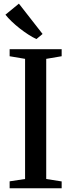

<svg xmlns="http://www.w3.org/2000/svg" viewBox="-20 -1006 381 1026"><path d="M114 -49.5V-691.5L31.5 -705.5V-743H309.5V-705.5L227 -691.5V-49.5L309.5 -36.5V0H31.5V-37ZM174 -797.5Q154.5 -806.5 131.2 -821.5Q108 -836.5 85 -854.5Q62 -872.5 42.2 -891.5Q22.5 -910.5 9 -927.5L81 -986.5L207.5 -824.5L175 -797.5Z"/></svg>

Font: Merriweather 72pt Medium
Style: Regular
Weight: 500
Version: Version 2.100